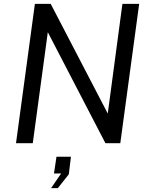

<svg xmlns="http://www.w3.org/2000/svg" viewBox="-20 -743 776 996"><path d="M615 -723 539 -154 243 -723H161L63 0H150L228 -576L527 0H604L702 -723ZM245 233H280L337 161L348 70H273L260 157H297Z"/></svg>

Font: United Sans
Style: Italic
Weight: 400
Italic angle: -8°
Designer: Pablo Impallari, Rodrigo Fuenzalida (Modified by Dan O. Williams)
Version: Version 1.000;PS 001.000;hotconv 1.0.88;makeotf.lib2.5.64775